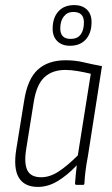

<svg xmlns="http://www.w3.org/2000/svg" viewBox="-20 -727 442 755"><path d="M129 8Q76 8 54 -28.5Q32 -65 44 -140L75 -331Q88 -416 128.5 -453Q169 -490 238 -490Q276 -490 309 -482Q342 -474 381 -467L326 -115Q319 -78 316 -52.5Q313 -27 312 -6Q312 0 306 0H281Q275 0 275 -6Q276 -23 278 -41Q280 -59 282 -77Q245 -38 207 -15Q169 8 129 8ZM142 -30Q176 -30 210.5 -52.5Q245 -75 286 -116L337 -437Q312 -443 285.5 -447.5Q259 -452 237 -452Q186 -452 155 -423.5Q124 -395 113 -328L83 -141Q74 -85 87.5 -57.5Q101 -30 142 -30ZM255 -547Q224 -547 205.5 -565Q187 -583 187 -614Q187 -657 209.5 -682Q232 -707 272 -707Q303 -707 321.5 -689.5Q340 -672 340 -640Q340 -597 317.5 -572Q295 -547 255 -547ZM258 -574Q284 -574 297 -591Q310 -608 310 -639Q310 -680 268 -680Q245 -680 231 -662.5Q217 -645 217 -615Q217 -574 258 -574Z"/></svg>

Font: Sofia Sans Condensed ExtraLight
Style: Italic
Weight: 250
Italic angle: -9°
Version: Version 4.100